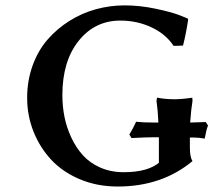

<svg xmlns="http://www.w3.org/2000/svg" viewBox="-20 -678 787 708"><path d="M436 -43Q528.8 -43 570.8 -82L565.9 -78.1V-171.9H550.8Q519 -171.9 464.8 -168.9L457 -182.1Q469.7 -202.1 481.9 -229Q507.8 -226.1 550.8 -226.1H564Q562.5 -268.1 557.1 -306.2L559.1 -317.9Q589.8 -312 623 -312Q637.2 -312 653.8 -313.5Q670.4 -314.9 679.7 -316.4L689 -317.9L689.9 -306.2Q685.1 -278.8 681.2 -226.1Q690.9 -226.6 711.2 -227.1Q731.4 -227.5 738.8 -228L747.1 -214.8Q741.2 -202.1 734.9 -167Q711.9 -170.9 693.8 -170.9H680.2V-133.8Q680.2 -98.6 689.9 -84Q577.1 9.8 414.1 9.8Q338.4 9.8 274.9 -16.8Q211.4 -43.5 169.2 -88.6Q127 -133.8 103.5 -192.9Q80.1 -252 80.1 -316.9Q80.1 -380.9 100.3 -436.5Q120.6 -492.2 155.5 -532.2Q190.4 -572.3 236.3 -601.1Q282.2 -629.9 334 -644Q385.7 -658.2 439 -658.2Q495.1 -658.2 553.2 -646Q611.3 -633.8 641.6 -622.1L671.9 -609.9L673.8 -605Q665 -548.3 654.8 -509.8L620.1 -508.8Q591.8 -552.2 538.8 -577.1Q485.8 -602.1 423.8 -602.1Q329.6 -602.1 269.8 -527.1Q210 -452.1 210 -327.1Q210 -287.1 217.5 -248.3Q225.1 -209.5 242.4 -171.9Q259.8 -134.3 285.2 -106Q310.5 -77.6 349.4 -60.3Q388.2 -43 436 -43Z"/></svg>

Font: Linear Smooth
Style: Bold
Weight: 700
Designer: Philipp H. Poll, Flanker
Foundry: Philipp H. Poll, reworked by Flanker
Version: Version 1.061 | FøM Fix